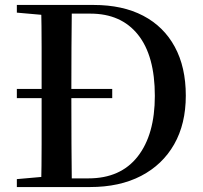

<svg xmlns="http://www.w3.org/2000/svg" viewBox="-20 -755 821 775"><path d="M433 -359H48V-396H433ZM48 0V-32L195 -45H208V0ZM146 0Q148 -85 148 -172.5Q148 -260 148 -359V-388Q148 -478 148 -564Q148 -650 146 -735H270Q269 -651 268.5 -564.5Q268 -478 268 -388V-359Q268 -261 268.5 -173.5Q269 -86 270 0ZM208 0V-35H337Q467 -35 536 -123.5Q605 -212 605 -368Q605 -530 537 -615Q469 -700 345 -700H208V-735H358Q475 -735 558 -691.5Q641 -648 685.5 -566Q730 -484 730 -369Q730 -255 683 -172.5Q636 -90 549.5 -45Q463 0 343 0ZM48 -704V-735H208V-691H195Z"/></svg>

Font: Noto Serif TC ExtraLight SemiBold
Style: Regular
Weight: 600
Version: Version 2.003-H1;hotconv 1.1.1;makeotfexe 2.6.0